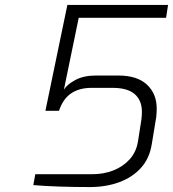

<svg xmlns="http://www.w3.org/2000/svg" viewBox="-20 -754 701 778"><path d="M344 4Q281 4 221 2Q161 0 115 -4L123 -48H353Q400 -48 439.5 -63.5Q479 -79 505.5 -108.5Q532 -138 539 -180L553 -270Q554 -278 554.5 -286.5Q555 -295 555 -301Q555 -347 526 -372.5Q497 -398 436 -398H351Q301 -398 268 -375.5Q235 -353 219 -305H164L253 -734H661L653 -682H299L239 -391Q253 -413 286.5 -430.5Q320 -448 369 -448H459Q536 -448 575.5 -411Q615 -374 615 -314Q615 -306 614.5 -297Q614 -288 613 -279L595 -170Q586 -112 551 -73.5Q516 -35 462.5 -15.5Q409 4 344 4Z"/></svg>

Font: Exo Thin Light
Style: Italic
Weight: 300
Italic angle: -9°
Version: Version 2.000